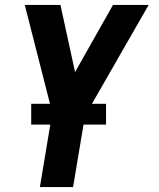

<svg xmlns="http://www.w3.org/2000/svg" viewBox="-20 -540 640 775"><path d="M141 215 191 -85 80 -520H224L283 -249L436 -520H580L323 -72L275 215ZM408 -37H106V-121H408Z"/></svg>

Font: Iosevka Aile Extrabold Oblique
Style: Regular
Weight: 800
Italic angle: -9°
Designer: Belleve Invis
Foundry: Belleve Invis
Version: Version 31.1.0; ttfautohint (v1.8.4)